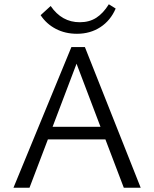

<svg xmlns="http://www.w3.org/2000/svg" viewBox="-20 -878 721 898"><path d="M473 -226H204L118 0H43L314 -658H377L638 0H559ZM170 -807 217 -850Q269 -774 353 -774Q398 -774 430.5 -795Q463 -816 489 -858L521 -838Q497 -782 449.5 -751Q402 -720 340 -720Q285 -720 241 -743Q197 -766 170 -807ZM450 -285 338 -580 226 -285Z"/></svg>

Font: LXGW Bright GB
Style: Regular
Weight: 400
Designer: Christian Thalmann (Catharsis Fonts)
Foundry: LXGW / Christian Thalmann (Catharsis Fonts) / Fontworks Inc.
Version: Version 5.510